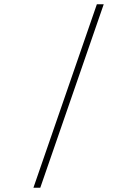

<svg xmlns="http://www.w3.org/2000/svg" viewBox="-20 -766 640 896"><path d="M136 110 432 -746H464L168 110Z"/></svg>

Font: Geist Mono Thin
Style: Regular
Weight: 100
Monospace: yes
Designer: Basement.studio, Andrés Briganti, Mateo Zaragoza
Foundry: Basement.studio, Vercel, Andrés Briganti, Guido Ferreyra, Mateo Zaragoza
Version: Version 1.500; ttfautohint (v1.8.4.7-5d5b)